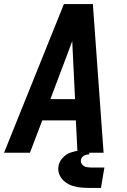

<svg xmlns="http://www.w3.org/2000/svg" viewBox="-34 -755 630 949"><path d="M-14 0H114L175 -160H341L349 0H478L425 -735H282ZM215 -265 300 -490Q306 -506 311.5 -521Q317 -536 323 -552Q324 -536 324.5 -521Q325 -506 326 -490L337 -265ZM465 174 482 73H421Q421 73 421 73Q421 73 421 73H420Q407 73 394.5 71Q382 69 373 59Q364 49 366 36Q367 27 374 20Q381 13 390 10.5Q399 8 407 8V-14Q385 -14 362 -11.5Q339 -9 316.5 -1.5Q294 6 276.5 24.5Q259 43 255 66Q251 89 260.5 110Q270 131 288 144.5Q306 158 327.5 164.5Q349 171 372.5 172.5Q396 174 420 174Z"/></svg>

Font: Iosevka Sparkle Oblique
Style: Bold
Weight: 700
Italic angle: -9°
Designer: Belleve Invis
Foundry: Belleve Invis
Version: Version 4.5.0; ttfautohint (v1.8.3)